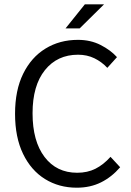

<svg xmlns="http://www.w3.org/2000/svg" viewBox="-20 -852 605 884"><path d="M333.5 12.2Q251.5 12.2 187.3 -27.6Q123 -67.4 86.2 -143.6Q49.3 -219.7 49.3 -328.1Q49.3 -436.5 86.7 -512.5Q124 -588.4 189.5 -628.4Q254.9 -668.5 338.9 -668.5Q397 -668.5 443.4 -644.8Q489.7 -621.1 518.6 -588.9L474.1 -539.6Q448.2 -567.4 414.6 -583.7Q380.9 -600.1 339.4 -600.1Q243.7 -600.1 186.8 -529.1Q129.9 -458 129.9 -330.6Q129.9 -202.1 185.1 -129.4Q240.2 -56.6 335.4 -56.6Q382.8 -56.6 419.7 -75.2Q456.5 -93.8 488.8 -129.9L533.2 -82Q494.6 -37.1 445.3 -12.5Q396 12.2 333.5 12.2ZM281.7 -721.2 370.6 -832H459L346.7 -721.2Z"/></svg>

Font: Varta Light
Style: Regular
Weight: 400
Version: Version 1.004